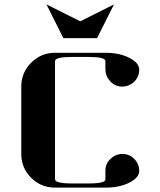

<svg xmlns="http://www.w3.org/2000/svg" viewBox="-20 -856 732 876"><path d="M77.1 -153.8V-460.9Q77.1 -524.9 122.1 -569.8Q167.5 -615.2 231 -615.2H460.9Q524.9 -615.2 569.8 -592.3Q615.2 -569.3 615.2 -538.1Q615.2 -506.3 592.8 -483.9Q569.8 -461.4 538.1 -460.9Q505.9 -460.9 483.9 -483.9Q461.9 -506.8 460.9 -538.1V-577.1Q460.9 -596.2 384.8 -596.2H308.1Q231 -596.2 231 -577.1V-38.1Q231 -19 308.1 -19H384.8Q461.9 -19 460.9 -38.1V-77.1Q460.9 -108.9 483.9 -130.9Q506.8 -152.8 538.1 -153.8Q569.8 -153.8 592.8 -130.9Q615.2 -107.4 615.2 -76.7Q615.2 -45.4 569.8 -22.5Q525.4 0 460.9 0H231Q167 0 122.1 -44.9Q77.1 -89.8 77.1 -153.8ZM191.9 -835.9 346.2 -758.8 500 -835.9 422.9 -682.1H269Z"/></svg>

Font: Hjet
Style: Regular
Weight: 400
Designer: T. Christopher White
Version: Version 1.2